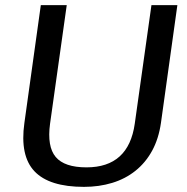

<svg xmlns="http://www.w3.org/2000/svg" viewBox="-20 -720 730 748"><path d="M307 8Q172 8 114.5 -52.5Q57 -113 75 -241L139 -700H240L175 -238Q163 -149 197 -108.5Q231 -68 317 -68Q481 -68 505 -238L570 -700H671L607 -241Q598 -179 572.5 -132.5Q547 -86 507.5 -54.5Q468 -23 417 -7.5Q366 8 307 8Z"/></svg>

Font: Pathway Extreme 28pt Medium
Style: Italic
Weight: 500
Italic angle: -8°
Designer: Eduardo Rodriguez Tunni
Foundry: Eduardo Rodriguez Tunni
Version: Version 1.001;gftools[0.9.26]